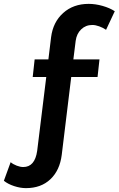

<svg xmlns="http://www.w3.org/2000/svg" viewBox="-137 -772 613 992"><path d="M254 -561 242 -465H377L367 -374H231L182 28Q172 108 123.5 154Q75 200 -3 200Q-32 200 -64 189.5Q-96 179 -117 162L-82 66Q-69 77 -50.5 84Q-32 91 -17 91Q43 91 55 8L102 -374H32L42 -465H113L127 -580Q137 -658 189.5 -705Q242 -752 321 -752Q356 -752 393 -741.5Q430 -731 456 -714L411 -618Q395 -629 375.5 -636Q356 -643 340 -643Q306 -643 282.5 -620.5Q259 -598 254 -561Z"/></svg>

Font: Gontserrat Medium
Style: Regular
Weight: 500
Designer: Julieta Ulanovsky
Foundry: Julieta Ulanovsky
Version: Version 6.001